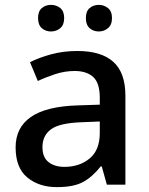

<svg xmlns="http://www.w3.org/2000/svg" viewBox="-20 -757 612 787"><path d="M297 -548Q395 -548 444.5 -503.5Q494 -459 494 -365V0H418L397 -75H393Q358 -31 319.5 -10.5Q281 10 213 10Q140 10 92 -29.5Q44 -69 44 -153Q44 -234 106.5 -277.5Q169 -321 298 -325L389 -328V-356Q389 -417 362 -441.5Q335 -466 286 -466Q246 -466 207.5 -453.5Q169 -441 135 -425L103 -502Q140 -521 190 -534.5Q240 -548 297 -548ZM316 -256Q224 -253 189 -227Q154 -201 154 -154Q154 -112 179 -92.5Q204 -73 244 -73Q306 -73 347.5 -107.5Q389 -142 389 -212V-259ZM136 -683Q136 -711 151.5 -724Q167 -737 189 -737Q211 -737 227 -724Q243 -711 243 -683Q243 -655 227 -641.5Q211 -628 189 -628Q167 -628 151.5 -641.5Q136 -655 136 -683ZM332 -683Q332 -711 347.5 -724Q363 -737 385 -737Q406 -737 422.5 -724Q439 -711 439 -683Q439 -655 422.5 -641.5Q406 -628 385 -628Q363 -628 347.5 -641.5Q332 -655 332 -683Z"/></svg>

Font: Noto Sans Meetei Mayek Medium
Style: Regular
Weight: 500
Designer: Monotype Design Team and Neelakash Kshetrimayum
Foundry: Monotype Imaging Inc.
Version: Version 2.002; ttfautohint (v1.8.4.7-5d5b)